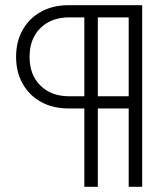

<svg xmlns="http://www.w3.org/2000/svg" viewBox="-20 -720 640 740"><path d="M305 0V-302H244Q184 -302 138.5 -327Q93 -352 67.5 -397Q42 -442 42 -501Q42 -560 67.5 -605Q93 -650 138.5 -675Q184 -700 244 -700H528V0H476V-302H357V0ZM476 -349V-653H357V-349ZM246 -349H305V-653H246Q178 -653 136 -612Q94 -571 94 -501Q94 -431 136 -390Q178 -349 246 -349Z"/></svg>

Font: Red Hat Mono VF Light
Style: Regular
Weight: 300
Monospace: yes
Designer: Pentagram, MCKL
Foundry: Pentagram, MCKL
Version: Version 1.023